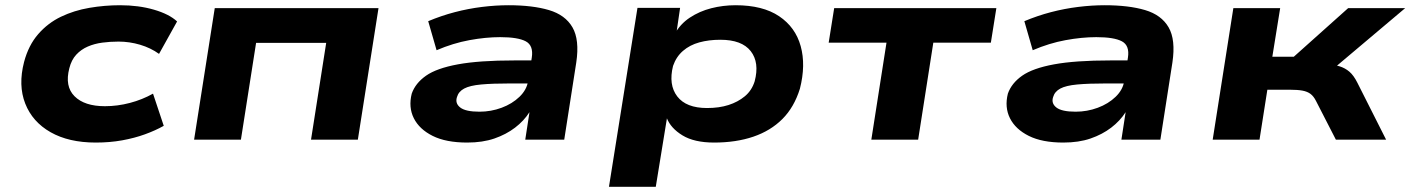

<svg xmlns="http://www.w3.org/2000/svg" viewBox="-20 -534 5392 734"><path d="M346 11Q243 11 173.5 -28.5Q104 -68 76.5 -138Q49 -208 72 -297Q89 -361 126 -403.5Q163 -446 213 -470Q263 -494 321.5 -504Q380 -514 439 -514Q510 -514 568.5 -497Q627 -480 657 -452L588 -328Q556 -351 515.5 -363Q475 -375 433 -375Q401 -375 371 -371Q341 -367 315.5 -356Q290 -345 271.5 -325Q253 -305 245 -273Q227 -204 265 -166Q303 -128 381 -128Q429 -128 476.5 -140.5Q524 -153 565 -176L606 -53Q574 -35 534 -20.5Q494 -6 447 2.5Q400 11 346 11Z M722 0 801 -503H1427L1348 0H1169L1227 -370H959L901 0Z M1766 11Q1685 11 1634 -14.5Q1583 -40 1562 -82Q1541 -124 1554 -176Q1568 -216 1608.5 -244.5Q1649 -273 1730.5 -288Q1812 -303 1946 -303H2040L2027 -215H1931Q1862 -215 1819 -211Q1776 -207 1754.5 -195.5Q1733 -184 1727 -163Q1719 -139 1739.5 -123Q1760 -107 1813 -107Q1857 -107 1897.5 -122Q1938 -137 1966 -164Q1994 -191 1999 -225L2013 -314Q2020 -360 1990 -376Q1960 -392 1892 -392Q1837 -392 1774.5 -380.5Q1712 -369 1649 -342L1617 -453Q1667 -474 1718.5 -487.5Q1770 -501 1822.5 -507.5Q1875 -514 1924 -514Q2016 -514 2078.5 -495.5Q2141 -477 2168.5 -429.5Q2196 -382 2183 -295L2137 0H1988L2004 -104V-105Q1983 -72 1949 -46Q1915 -20 1870 -4.5Q1825 11 1766 11Z M2308 180 2417 -504H2580L2565 -402H2558Q2580 -442 2617 -466.5Q2654 -491 2699 -502.5Q2744 -514 2792 -514Q2896 -514 2958.5 -472Q3021 -430 3041 -357.5Q3061 -285 3038 -195Q3016 -124 2971 -79Q2926 -34 2860 -11.5Q2794 11 2710 11Q2634 11 2589 -16.5Q2544 -44 2529 -83L2530 -84L2487 180ZM2683 -121Q2729 -121 2765 -132.5Q2801 -144 2827.5 -166Q2854 -188 2865 -223Q2884 -295 2850 -338.5Q2816 -382 2734 -382Q2690 -382 2653.5 -372Q2617 -362 2591 -339.5Q2565 -317 2553 -282Q2535 -210 2569 -165.5Q2603 -121 2683 -121Z M3311 0 3369 -371H3148L3169 -503H3789L3768 -371H3548L3490 0Z M4045 11Q3964 11 3913 -14.5Q3862 -40 3841 -82Q3820 -124 3833 -176Q3847 -216 3887.5 -244.5Q3928 -273 4009.5 -288Q4091 -303 4225 -303H4319L4306 -215H4210Q4141 -215 4098 -211Q4055 -207 4033.5 -195.5Q4012 -184 4006 -163Q3998 -139 4018.5 -123Q4039 -107 4092 -107Q4136 -107 4176.5 -122Q4217 -137 4245 -164Q4273 -191 4278 -225L4292 -314Q4299 -360 4269 -376Q4239 -392 4171 -392Q4116 -392 4053.5 -380.5Q3991 -369 3928 -342L3896 -453Q3946 -474 3997.5 -487.5Q4049 -501 4101.5 -507.5Q4154 -514 4203 -514Q4295 -514 4357.5 -495.5Q4420 -477 4447.5 -429.5Q4475 -382 4462 -295L4416 0H4267L4283 -104V-105Q4262 -72 4228 -46Q4194 -20 4149 -4.5Q4104 11 4045 11Z M4616 0 4695 -503H4874L4844 -317H4926L5134 -503H5352L5045 -244L5047 -290Q5080 -287 5101 -280.5Q5122 -274 5138.5 -260Q5155 -246 5169 -218L5279 0H5087L5011 -148Q5002 -166 4990 -175Q4978 -184 4959.5 -187.5Q4941 -191 4911 -191H4825L4795 0Z"/></svg>

Font: Nunito Sans 7pt Expanded ExtraBold
Style: Italic
Weight: 800
Width: 7
Italic angle: -9°
Designer: Vernon Adams
Foundry: Vernon Adams
Version: Version 3.101;gftools[0.9.27]